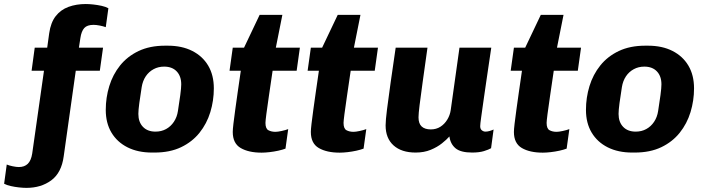

<svg xmlns="http://www.w3.org/2000/svg" viewBox="-114 -748 3504 954"><path d="M17.5 185.5Q1 185.5 -19.8 183.2Q-40.5 181 -60.2 176.5Q-80 172 -93.5 165L-80.5 69.5Q-69 74.5 -50.8 78.2Q-32.5 82 -20.5 82Q7.5 82 24 66Q40.5 50 46 15L104.5 -396.5H43L58.5 -511H120.5L130.5 -583Q138 -636 162.8 -667.8Q187.5 -699.5 226.2 -713.8Q265 -728 312 -728Q328 -728 349 -725.8Q370 -723.5 390.8 -719Q411.5 -714.5 424.5 -707L411.5 -613Q399.5 -617.5 381.8 -621Q364 -624.5 351 -624.5Q319 -624.5 304.8 -608.8Q290.5 -593 285.5 -559.5L278 -511H398L382 -396.5H262.5L202.5 29Q191.5 110.5 140.8 148Q90 185.5 17.5 185.5Z M641.5 10Q571 10 519.5 -16Q468 -42 439.8 -89.2Q411.5 -136.5 411.5 -202Q411.5 -263 429 -320.2Q446.5 -377.5 482.8 -422.8Q519 -468 574.8 -494.5Q630.5 -521 706 -521H719.5Q790 -521 841.2 -495Q892.5 -469 920.5 -421.8Q948.5 -374.5 948.5 -309Q948.5 -248 931 -190.8Q913.5 -133.5 877.2 -88.2Q841 -43 785.5 -16.5Q730 10 654 10ZM658.5 -94Q688 -94 711.2 -106.8Q734.5 -119.5 750 -142.8Q765.5 -166 770 -196Q777 -240.5 781.8 -275.8Q786.5 -311 786.5 -329Q786.5 -369.5 764 -393.2Q741.5 -417 701.5 -417Q672.5 -417 649 -404.2Q625.5 -391.5 610.2 -368.8Q595 -346 590 -315Q583 -271 578.2 -235.8Q573.5 -200.5 573.5 -182Q573.5 -141.5 596.2 -117.8Q619 -94 658.5 -94Z M1186 10.5Q1121.5 10.5 1082 -12.5Q1042.5 -35.5 1042.5 -92.5Q1042.5 -104.5 1045.8 -133Q1049 -161.5 1054.8 -202.5Q1060.5 -243.5 1067.5 -293Q1074.5 -342.5 1082.5 -396.5H1026.5L1042.5 -511H1098.5L1176 -674H1289L1256.5 -511H1376L1360 -396.5H1240.5Q1230.5 -327 1222.2 -271.8Q1214 -216.5 1209.5 -181.5Q1205 -146.5 1205 -137.5Q1205 -108.5 1219.8 -100.8Q1234.5 -93 1254.5 -93Q1265.5 -93 1285.2 -97.2Q1305 -101.5 1318 -106.5L1304.5 -9.5Q1290 -4 1268.5 0.8Q1247 5.5 1224.8 8Q1202.5 10.5 1186 10.5Z M1574 10.5Q1509.5 10.5 1470 -12.5Q1430.5 -35.5 1430.5 -92.5Q1430.5 -104.5 1433.8 -133Q1437 -161.5 1442.8 -202.5Q1448.5 -243.5 1455.5 -293Q1462.5 -342.5 1470.5 -396.5H1414.5L1430.5 -511H1486.5L1564 -674H1677L1644.5 -511H1764L1748 -396.5H1628.5Q1618.5 -327 1610.2 -271.8Q1602 -216.5 1597.5 -181.5Q1593 -146.5 1593 -137.5Q1593 -108.5 1607.8 -100.8Q1622.5 -93 1642.5 -93Q1653.5 -93 1673.2 -97.2Q1693 -101.5 1706 -106.5L1692.5 -9.5Q1678 -4 1656.5 0.8Q1635 5.5 1612.8 8Q1590.5 10.5 1574 10.5Z M1951 10Q1881 10 1841.5 -25.5Q1802 -61 1802 -125Q1802 -149 1808.8 -203.5Q1815.5 -258 1826.8 -337Q1838 -416 1852 -511H2010Q1996 -410.5 1986 -339.5Q1976 -268.5 1970.8 -225.5Q1965.5 -182.5 1965.5 -165Q1965.5 -134 1981.2 -119.5Q1997 -105 2026.5 -105Q2053.5 -105 2074.2 -118.2Q2095 -131.5 2108.5 -153.8Q2122 -176 2125.5 -201L2169 -511H2327Q2319.5 -460.5 2313 -416.5Q2306.5 -372.5 2301 -334.8Q2295.5 -297 2291 -265.5Q2286.5 -234 2283 -209.2Q2279.5 -184.5 2277 -166.5Q2274.5 -148.5 2273.2 -137Q2272 -125.5 2272 -121Q2272 -107 2280.2 -100.5Q2288.5 -94 2298 -94Q2308 -94 2319 -97.2Q2330 -100.5 2338.5 -104.5L2326 -11.5Q2314 -4.5 2290.5 2.8Q2267 10 2232 10Q2175 10 2149.5 -11.2Q2124 -32.5 2119 -70Q2105.5 -54.5 2082 -35.8Q2058.5 -17 2025.8 -3.5Q1993 10 1951 10Z M2583 10.5Q2518.5 10.5 2479 -12.5Q2439.5 -35.5 2439.5 -92.5Q2439.5 -104.5 2442.8 -133Q2446 -161.5 2451.8 -202.5Q2457.5 -243.5 2464.5 -293Q2471.5 -342.5 2479.5 -396.5H2423.5L2439.5 -511H2495.5L2573 -674H2686L2653.5 -511H2773L2757 -396.5H2637.5Q2627.5 -327 2619.2 -271.8Q2611 -216.5 2606.5 -181.5Q2602 -146.5 2602 -137.5Q2602 -108.5 2616.8 -100.8Q2631.5 -93 2651.5 -93Q2662.5 -93 2682.2 -97.2Q2702 -101.5 2715 -106.5L2701.5 -9.5Q2687 -4 2665.5 0.8Q2644 5.5 2621.8 8Q2599.5 10.5 2583 10.5Z M3027.5 10Q2957 10 2905.5 -16Q2854 -42 2825.8 -89.2Q2797.5 -136.5 2797.5 -202Q2797.5 -263 2815 -320.2Q2832.5 -377.5 2868.8 -422.8Q2905 -468 2960.8 -494.5Q3016.5 -521 3092 -521H3105.5Q3176 -521 3227.2 -495Q3278.5 -469 3306.5 -421.8Q3334.5 -374.5 3334.5 -309Q3334.5 -248 3317 -190.8Q3299.5 -133.5 3263.2 -88.2Q3227 -43 3171.5 -16.5Q3116 10 3040 10ZM3044.5 -94Q3074 -94 3097.2 -106.8Q3120.5 -119.5 3136 -142.8Q3151.5 -166 3156 -196Q3163 -240.5 3167.8 -275.8Q3172.5 -311 3172.5 -329Q3172.5 -369.5 3150 -393.2Q3127.5 -417 3087.5 -417Q3058.5 -417 3035 -404.2Q3011.5 -391.5 2996.2 -368.8Q2981 -346 2976 -315Q2969 -271 2964.2 -235.8Q2959.5 -200.5 2959.5 -182Q2959.5 -141.5 2982.2 -117.8Q3005 -94 3044.5 -94Z"/></svg>

Font: Chivo Medium
Style: Italic
Weight: 500
Italic angle: -8.05°
Designer: Hector Gatti
Foundry: Omnibus-Type
Version: Version 2.002